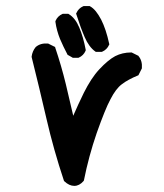

<svg xmlns="http://www.w3.org/2000/svg" viewBox="-20 -605 540 631"><path d="M189.9 -11.7Q156.2 -112.8 132.8 -214.4Q109.4 -315.9 84 -417.5V-418.5V-419.4Q86.4 -437 97.2 -450.2L97.7 -450.7Q113.3 -463.9 137.2 -461.9H138.2L139.2 -461.4L158.7 -451.7L161.1 -450.7L161.6 -448.2Q181.6 -389.2 196.3 -328.6Q202.1 -302.7 208.5 -276.6Q214.8 -250.5 220.7 -224.6Q236.8 -261.7 255.4 -299.8Q267.1 -323.2 279.8 -342.8Q292.5 -362.3 306.6 -377.4Q320.8 -392.6 333.7 -403.3Q346.7 -414.1 358.4 -420.4Q382.3 -432.6 411.1 -432.6H412.6L413.6 -432.1L433.1 -422.4L434.6 -421.9L435.1 -420.9Q448.2 -405.3 446.3 -381.3V-380.4L445.8 -379.4L436 -359.9L435.1 -357.9L433.1 -356.9Q424.8 -353.5 417.5 -350.1Q410.2 -346.7 403.6 -343Q397 -339.4 391.1 -335.7Q385.3 -332 380.4 -328.1Q360.8 -313.5 343.3 -279.3Q334 -262.2 322.8 -234.4Q311.5 -206.5 297.9 -168Q271.5 -91.3 255.9 -12.7L255.4 -11.2L254.4 -9.8Q240.7 5.9 224.1 5.9Q207.5 5.9 191.4 -9.3L190.4 -10.3ZM217.8 -416 204.1 -423.8 202.6 -424.3 201.7 -425.8Q188 -451.7 177.2 -477.1Q171.9 -490.2 168 -504.4Q164.1 -518.6 162.1 -533.2V-535.2L162.6 -536.6Q169.4 -552.2 185.1 -559.1L186.5 -559.6H187.5H203.1H204.6L206.1 -558.6Q227.5 -545.9 240.7 -514.2Q253.9 -482.9 261.7 -441.4V-439.9L261.2 -438Q257.8 -430.2 252.2 -424.6Q246.6 -418.9 238.8 -415.5L237.3 -415H236.3H220.7H219.2ZM293.5 -435.5Q272.5 -450.2 258.3 -482.9Q244.6 -514.6 231 -557.6L230 -560.1L231 -562Q237.8 -577.6 253.4 -584.5L254.9 -585H255.9H273.4H274.9L276.4 -584Q286.1 -578.6 294.9 -567.9Q303.7 -557.1 312.5 -540.5Q328.6 -508.8 338.9 -460.9L339.4 -459.5L338.4 -457.5Q335 -449.7 329.3 -444.1Q323.7 -438.5 315.9 -435.1L314.5 -434.6H313.5H296.9H294.9Z"/></svg>

Font: NaikaiFont
Style: SemiBold
Weight: 600
Version: Version 1.89